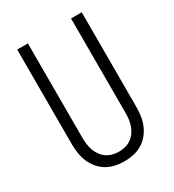

<svg xmlns="http://www.w3.org/2000/svg" viewBox="-180 -838 859 948"><g transform="rotate(-30 250.0 -363.5)"><path d="M250 8Q224 8 198.5 2.5Q173 -3 150.5 -16Q128 -29 111 -49.5Q94 -70 84 -93.5Q74 -117 70 -143Q66 -169 66 -195V-735H127V-195Q127 -177 129.5 -159Q132 -141 138 -124Q144 -107 155 -92Q166 -77 181 -66.5Q196 -56 214 -51.5Q232 -47 250 -47Q268 -47 286 -51.5Q304 -56 319 -66.5Q334 -77 345 -92Q356 -107 362 -124Q368 -141 370.5 -159Q373 -177 373 -195V-735H434V-195Q434 -169 430 -143Q426 -117 416 -93.5Q406 -70 389 -49.5Q372 -29 349.5 -16Q327 -3 301.5 2.5Q276 8 250 8Z"/></g></svg>

Font: Iosevka SS18 Light
Style: Regular
Weight: 300
Monospace: yes
Designer: Belleve Invis
Foundry: Belleve Invis
Version: Version 25.1.1; ttfautohint (v1.8.4)